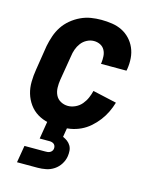

<svg xmlns="http://www.w3.org/2000/svg" viewBox="-113 -604 726 901"><g transform="rotate(15 250.0 -154.0)"><path d="M210 8Q180 8 151 2Q122 -4 98 -18.5Q74 -33 57.5 -56Q41 -79 33 -106Q25 -133 25.5 -163Q26 -193 31 -223L50 -343Q55 -368 63.5 -393Q72 -418 86.5 -440Q101 -462 122 -479.5Q143 -497 167.5 -508.5Q192 -520 217 -524Q242 -528 267 -528Q294 -528 320 -524Q346 -520 368 -509Q390 -498 407 -480Q424 -462 434 -439Q444 -416 446 -390Q448 -364 444 -338L442 -328H318L319 -333Q321 -349 320 -365.5Q319 -382 311.5 -395.5Q304 -409 290 -416Q276 -423 259 -423Q242 -423 225.5 -414.5Q209 -406 198 -391.5Q187 -377 181 -360Q175 -343 173 -326L153 -206Q150 -187 150.5 -167.5Q151 -148 159 -131.5Q167 -115 183.5 -106Q200 -97 219 -97Q237 -97 255 -105.5Q273 -114 285.5 -129Q298 -144 305.5 -161.5Q313 -179 317 -196L433 -170Q426 -146 415 -123Q404 -100 388 -79Q372 -58 352 -40.5Q332 -23 308.5 -12Q285 -1 259.5 3.5Q234 8 210 8ZM57 220 71 137H171Q177 137 182.5 136.5Q188 136 193.5 133.5Q199 131 203 126Q207 121 208 115Q209 109 207.5 103Q206 97 202 93Q198 89 192 87Q186 85 180 85H131L161 -97H259L235 49Q247 54 257 61.5Q267 69 273.5 80Q280 91 281 104.5Q282 118 280 131Q277 151 265.5 169.5Q254 188 236 200Q218 212 197.5 216Q177 220 157 220Z"/></g></svg>

Font: Iosevka Extrabold
Style: Italic
Weight: 800
Italic angle: -9°
Monospace: yes
Designer: Belleve Invis
Foundry: Belleve Invis
Version: Version 32.5.0; ttfautohint (v1.8.4)